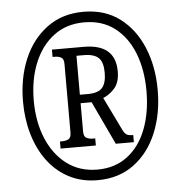

<svg xmlns="http://www.w3.org/2000/svg" viewBox="-52 -775 787 835"><g transform="rotate(-5 341.0 -357.5)"><path d="M341 10Q271 10 216 -19Q161 -48 123.5 -98.5Q86 -149 66.5 -215.5Q47 -282 47 -358Q47 -461 82 -544Q117 -627 183.5 -676Q250 -725 342 -725Q436 -725 501 -676Q566 -627 600.5 -544Q635 -461 635 -358Q635 -255 600.5 -171.5Q566 -88 500 -39Q434 10 341 10ZM344 -36Q421 -36 475.5 -77.5Q530 -119 558 -192Q586 -265 586 -358Q586 -451 557.5 -523.5Q529 -596 474.5 -637.5Q420 -679 342 -679Q264 -679 208.5 -637Q153 -595 123.5 -522.5Q94 -450 94 -359Q94 -266 124.5 -193Q155 -120 211 -78Q267 -36 344 -36ZM192 -141V-172H202Q217 -172 229 -178Q241 -184 241 -207V-506Q241 -529 229 -535Q217 -541 202 -541H192V-573H331Q469 -573 469 -454Q469 -406 446.5 -380.5Q424 -355 396 -344L467 -198Q475 -182 484 -177Q493 -172 512 -172V-141H433L344 -330H296V-207Q296 -184 308 -178Q320 -172 335 -172H346V-141ZM330 -367Q377 -367 394.5 -388Q412 -409 412 -453Q412 -499 392.5 -518Q373 -537 327 -537H296V-367Z"/></g></svg>

Font: Noto Serif Georgian ExtraCondensed SemiBold
Style: Regular
Weight: 600
Width: 2
Designer: Monotype Design Team, Akaki Razmadze
Foundry: Google LLC
Version: Version 2.003; ttfautohint (v1.8.4.7-5d5b)